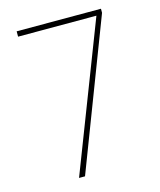

<svg xmlns="http://www.w3.org/2000/svg" viewBox="-108 -792 722 869"><g transform="rotate(-15 252.5 -357.0)"><path d="M154 0H182L448 -695V-714H53V-689H420Z"/></g></svg>

Font: Noto Sans Gujarati SemiCondensed Thin
Style: Regular
Weight: 100
Width: 4
Designer: Jelle Bosma - Monotype Design Team, Universal Thirst
Foundry: Monotype Imaging Inc.
Version: Version 2.106